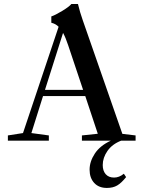

<svg xmlns="http://www.w3.org/2000/svg" viewBox="-20 -696 710 950"><path d="M19 0V-25.9L93.8 -37.6L270 -563.5Q255.9 -578.1 233.9 -583.5V-614.7Q253.4 -621.1 288.1 -642.1Q322.8 -663.1 333 -676.3H365.7Q375.5 -635.3 389.2 -596.7L585.4 -33.7L650.9 -25.9V0H579.6Q535.2 17.1 511.7 50.8Q488.3 84.5 488.3 120.6Q488.3 148.9 502.9 165.8Q517.6 182.6 544.4 182.6Q569.8 182.6 592.8 163.6L604 180.2Q580.6 209.5 559.8 221.7Q539.1 233.9 508.8 233.9Q468.8 233.9 446 209Q423.3 184.1 423.3 143.6Q423.3 103.5 449 64.2Q474.6 24.9 528.3 0H385.3V-25.9L463.9 -34.2L401.9 -220.7H192.9L135.3 -37.6L221.7 -25.9V0ZM317.4 -471.7Q304.7 -510.3 292 -533.2L202.6 -251.5H391.1Z"/></svg>

Font: Elstob Medium
Style: Regular
Weight: 500
Designer: Peter S. Baker
Version: Version 1.015